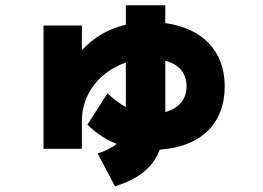

<svg xmlns="http://www.w3.org/2000/svg" viewBox="-20 -625 978 713"><path d="M141.6 -72.3H284.2V-177.7C284.2 -276.4 351.1 -359.9 447.3 -392.6V-227.5C425.8 -238.8 403.8 -255.4 378.9 -278.3L304.7 -162.1C338.9 -128.9 374 -105.5 413.1 -90.8C397 -76.7 374.5 -65.9 342.8 -54.7L407.2 67.4C496.6 37.6 547.9 -2 573.2 -69.3C725.1 -79.6 814.5 -164.6 814.5 -304.7C814.5 -435.1 731.9 -520.5 593.8 -539.1V-605.5H447.3V-533.2C382.3 -518.1 327.6 -486.3 284.2 -438.5V-530.3H141.6ZM593.8 -209V-216.8V-399.4C644.5 -386.2 672.9 -353 672.9 -304.7C672.9 -255.9 644 -222.2 593.8 -209Z"/></svg>

Font: Pretendard Black
Style: Regular
Weight: 900
Designer: Base glyphs from Inter by Rasmus Andersson; Hangeul glyphs from Noto Sans CJK(Source Han Sans) by Jang Soo-young and Kan
Foundry: Kil Hyung-jin
Version: Version 1.309;Glyphs 3.2 (3225)